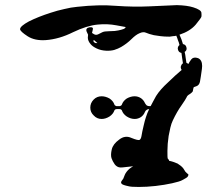

<svg xmlns="http://www.w3.org/2000/svg" viewBox="-20 -741 880 761"><path d="M764.6 -510.7Q764.6 -510.7 764.6 -510.7Q781.2 -503.9 781.2 -479.5Q781.2 -473.6 780.3 -467.8Q775.4 -431.6 772.5 -417Q769.5 -403.3 758.8 -399.4Q748 -395.5 748 -395.5Q748 -395.5 746.1 -389.6Q745.1 -383.8 744.1 -378.9Q742.2 -375 732.4 -368.2Q721.7 -362.3 719.7 -355.5Q716.8 -348.6 699.2 -323.2Q681.6 -298.8 665 -263.7Q659.2 -252 655.3 -235.4Q651.4 -218.8 648.4 -202.1Q643.6 -169.9 643.6 -142.6Q643.6 -115.2 644.5 -113.3Q645.5 -111.3 648.4 -108.4Q650.4 -106.4 650.4 -103.5Q657.2 -102.5 666 -99.6Q674.8 -96.7 683.6 -92.8Q698.2 -84 706.1 -74.2Q712.9 -63.5 714.8 -60.5Q716.8 -58.6 720.7 -54.7Q724.6 -51.8 726.6 -49.8Q727.5 -46.9 724.6 -42Q722.7 -37.1 701.2 -26.4Q692.4 -21.5 662.1 -14.6Q630.9 -7.8 596.7 -3.9Q561.5 0 530.3 0Q499 0 489.3 -2.9Q465.8 -7.8 461.9 -12.7Q459 -17.6 460 -19.5Q460.9 -22.5 463.9 -26.4Q466.8 -31.2 468.8 -33.2Q469.7 -36.1 474.6 -47.9Q479.5 -59.6 492.2 -71.3Q496.1 -74.2 500 -77.1Q503.9 -80.1 507.8 -82Q495.1 -80.1 480.5 -79.1Q465.8 -77.1 457 -77.1Q443.4 -78.1 434.6 -89.8Q425.8 -102.5 421.9 -114.3Q418 -127 422.9 -148.4Q427.7 -169.9 452.1 -187.5Q475.6 -206.1 501 -194.3Q527.3 -183.6 533.2 -186.5Q539.1 -190.4 541 -203.1Q543 -216.8 549.8 -245.1Q553.7 -262.7 558.6 -277.3Q563.5 -293 571.3 -308.6Q565.4 -308.6 561.5 -305.7Q556.6 -302.7 554.7 -297.9Q549.8 -285.2 539.1 -277.3Q527.3 -269.5 513.7 -269.5Q498 -269.5 482.4 -279.3Q467.8 -289.1 462.9 -303.7Q461.9 -305.7 459 -307.6Q457 -308.6 454.1 -308.6Q450.2 -308.6 442.4 -308.6Q439.5 -308.6 437.5 -307.6Q434.6 -305.7 433.6 -303.7Q428.7 -289.1 414.1 -279.3Q398.4 -269.5 382.8 -269.5Q364.3 -269.5 351.6 -283.2Q337.9 -295.9 337.9 -314.5Q337.9 -333 351.6 -346.7Q364.3 -359.4 382.8 -359.4Q398.4 -359.4 414.1 -350.6Q428.7 -340.8 433.6 -326.2Q434.6 -323.2 437.5 -322.3Q439.5 -320.3 442.4 -320.3Q446.3 -320.3 454.1 -320.3Q457 -320.3 459 -322.3Q461.9 -323.2 462.9 -326.2Q467.8 -340.8 482.4 -350.6Q498 -359.4 513.7 -359.4Q527.3 -359.4 539.1 -351.6Q549.8 -343.8 554.7 -332Q557.6 -327.1 561.5 -323.2Q566.4 -320.3 571.3 -320.3Q573.2 -320.3 577.1 -320.3Q581.1 -329.1 586.9 -338.9Q591.8 -348.6 598.6 -360.4Q614.3 -385.7 646.5 -415Q677.7 -445.3 700.2 -463.9Q699.2 -464.8 698.2 -466.8Q697.3 -468.8 697.3 -469.7Q695.3 -475.6 698.2 -481.4Q700.2 -487.3 705.1 -490.2Q704.1 -499 702.1 -509.8Q701.2 -520.5 699.2 -531.2Q694.3 -532.2 690.4 -535.2Q686.5 -539.1 685.5 -543.9Q683.6 -548.8 685.5 -554.7Q687.5 -559.6 691.4 -562.5Q689.5 -572.3 685.5 -581.1Q682.6 -590.8 678.7 -599.6Q672.9 -597.7 666 -597.7Q659.2 -596.7 652.3 -595.7Q630.9 -595.7 616.2 -597.7Q600.6 -599.6 589.8 -601.6Q569.3 -606.4 558.6 -611.3Q547.9 -616.2 533.2 -609.4Q518.6 -603.5 501 -585.9Q483.4 -568.4 460 -554.7Q448.2 -547.9 432.6 -543Q418 -539.1 400.4 -540Q379.9 -541 363.3 -548.8Q346.7 -556.6 338.9 -566.4Q328.1 -579.1 328.1 -591.8Q329.1 -603.5 329.1 -603.5Q329.1 -603.5 323.2 -616.2Q318.4 -629.9 335 -632.8Q351.6 -634.8 347.7 -623Q344.7 -610.4 344.7 -610.4Q344.7 -610.4 352.5 -605.5Q360.4 -600.6 370.1 -605.5Q378.9 -610.4 385.7 -613.3Q393.6 -617.2 411.1 -617.2Q418.9 -617.2 434.6 -618.2Q450.2 -620.1 460 -623Q472.7 -626 475.6 -629.9Q478.5 -633.8 478.5 -633.8Q478.5 -633.8 441.4 -640.6Q405.3 -647.5 367.2 -643.6Q324.2 -639.6 269.5 -613.3Q214.8 -585.9 161.1 -582Q117.2 -579.1 88.9 -597.7Q60.5 -616.2 59.6 -625Q59.6 -625 59.6 -626Q60.5 -637.7 94.7 -656.2Q131.8 -674.8 180.7 -690.4Q207 -699.2 234.4 -705.1Q261.7 -711.9 285.2 -713.9Q372.1 -723.6 440.4 -717.8Q509.8 -712.9 571.3 -715.8Q602.5 -716.8 659.2 -719.7Q670.9 -720.7 680.7 -720.7Q721.7 -719.7 746.1 -711.9Q777.3 -702.1 778.3 -690.4Q779.3 -679.7 778.3 -674.8Q777.3 -669.9 755.9 -643.6Q733.4 -617.2 691.4 -603.5Q695.3 -593.8 699.2 -585Q702.1 -575.2 705.1 -566.4Q710 -565.4 713.9 -562.5Q717.8 -558.6 718.8 -553.7Q720.7 -547.9 718.8 -543Q716.8 -538.1 711.9 -535.2Q714.8 -523.4 715.8 -512.7Q717.8 -502 718.8 -492.2Q720.7 -491.2 722.7 -490.2Q724.6 -489.3 726.6 -487.3Q729.5 -494.1 738.3 -505.9Q747.1 -516.6 764.6 -510.7ZM353.5 -573.2Q358.4 -569.3 362.3 -570.3Q366.2 -570.3 366.2 -570.3Q361.3 -575.2 351.6 -583Q351.6 -583 350.6 -579.1Q349.6 -576.2 353.5 -573.2Z"/></svg>

Font: No Time for a New Roman
Style: XXL
Weight: 400
Monospace: yes
Designer: Arthur Shnapir
Foundry: Arthur Shnapir
Version: Version_01